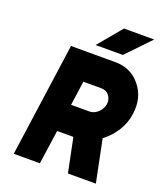

<svg xmlns="http://www.w3.org/2000/svg" viewBox="-161 -1006 951 1112"><g transform="rotate(20 315.0 -450.0)"><path d="M287 -754H455L595 -900H409ZM293 -530H405Q434 -530 452 -508Q470 -485 466 -455Q461 -425 437 -402Q414 -380 384 -380H272ZM155 -700 57 0H218L248 -210H348L391 0H563L510 -261Q557 -296 588 -346Q620 -397 627 -455Q641 -557 583 -628Q525 -700 429 -700Z"/></g></svg>

Font: Unageo
Style: Black-Italic
Weight: 900
Designer: Richard Sepsi
Foundry: Richard Sepsi
Version: Version 2.000